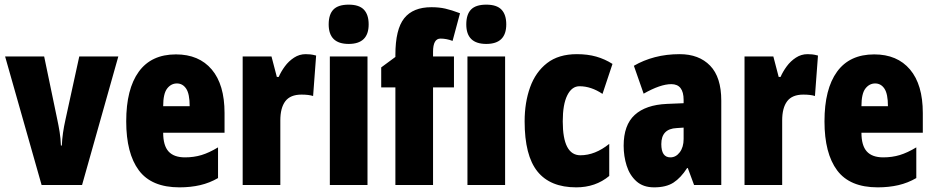

<svg xmlns="http://www.w3.org/2000/svg" viewBox="-20 -796 4017 826"><path d="M159 0 2 -553H170L226 -284Q232 -256 236.5 -228.5Q241 -201 242 -170H246Q247 -196 251 -224Q255 -252 262 -283L321 -553H489L333 0Z M737 -562Q836 -562 891 -497Q946 -432 946 -310V-225H682Q682 -170 705 -144.5Q728 -119 776 -119Q814 -119 847 -129Q880 -139 918 -162V-30Q882 -9 841 0.5Q800 10 752 10Q632 10 577.5 -63Q523 -136 523 -274Q523 -413 577 -487.5Q631 -562 737 -562ZM741 -437Q716 -437 699 -415Q682 -393 682 -339H796Q796 -392 781 -414.5Q766 -437 741 -437Z M1295 -563Q1305 -563 1315 -562Q1325 -561 1340 -557L1327 -383Q1308 -389 1277 -389Q1229 -389 1207.5 -360.5Q1186 -332 1186 -278V0H1024V-553H1148L1171 -465H1179Q1189 -488 1205.5 -510.5Q1222 -533 1245 -548Q1268 -563 1295 -563Z M1480 -776Q1525 -776 1545.5 -754.5Q1566 -733 1566 -691Q1566 -607 1480 -607Q1394 -607 1394 -691Q1394 -734 1414.5 -755Q1435 -776 1480 -776ZM1561 -553V0H1399V-553Z M1933 -420H1843V0H1681V-420H1620V-506L1681 -551V-560Q1681 -670 1719 -717.5Q1757 -765 1836 -765Q1869 -765 1895.5 -759Q1922 -753 1959 -739L1927 -620Q1914 -625 1901 -627.5Q1888 -630 1875 -630Q1843 -630 1843 -573V-553H1933Z M2072 -776Q2117 -776 2137.5 -754.5Q2158 -733 2158 -691Q2158 -607 2072 -607Q1986 -607 1986 -691Q1986 -734 2006.5 -755Q2027 -776 2072 -776ZM2153 -553V0H1991V-553Z M2459 10Q2347 10 2292 -58.5Q2237 -127 2237 -274Q2237 -355 2260.5 -420.5Q2284 -486 2333.5 -524.5Q2383 -563 2462 -563Q2508 -563 2545 -552.5Q2582 -542 2615 -521L2572 -392Q2523 -425 2473 -425Q2440 -425 2420.5 -386Q2401 -347 2401 -274Q2401 -128 2477 -128Q2540 -128 2601 -177V-39Q2542 10 2459 10Z M2904 -563Q2987 -563 3035 -513.5Q3083 -464 3083 -363V0H2966L2939 -73H2936Q2909 -31 2877.5 -10.5Q2846 10 2794 10Q2747 10 2718 -16Q2689 -42 2676 -83Q2663 -124 2663 -169Q2663 -258 2710.5 -301.5Q2758 -345 2849 -349L2921 -352V-366Q2921 -434 2868 -434Q2821 -434 2749 -393L2707 -513Q2748 -537 2797.5 -550Q2847 -563 2904 -563ZM2891 -245Q2825 -242 2825 -176Q2825 -119 2864 -119Q2888 -119 2904.5 -141Q2921 -163 2921 -198V-247Z M3454 -563Q3464 -563 3474 -562Q3484 -561 3499 -557L3486 -383Q3467 -389 3436 -389Q3388 -389 3366.5 -360.5Q3345 -332 3345 -278V0H3183V-553H3307L3330 -465H3338Q3348 -488 3364.5 -510.5Q3381 -533 3404 -548Q3427 -563 3454 -563Z M3741 -562Q3840 -562 3895 -497Q3950 -432 3950 -310V-225H3686Q3686 -170 3709 -144.5Q3732 -119 3780 -119Q3818 -119 3851 -129Q3884 -139 3922 -162V-30Q3886 -9 3845 0.5Q3804 10 3756 10Q3636 10 3581.5 -63Q3527 -136 3527 -274Q3527 -413 3581 -487.5Q3635 -562 3741 -562ZM3745 -437Q3720 -437 3703 -415Q3686 -393 3686 -339H3800Q3800 -392 3785 -414.5Q3770 -437 3745 -437Z"/></svg>

Font: Noto Sans Sinhala ExtraCondensed Black
Style: Regular
Weight: 900
Width: 2
Designer: Jelle Bosma - Monotype Design Team
Foundry: Monotype Imaging Inc.
Version: Version 2.006; ttfautohint (v1.8.4.7-5d5b)